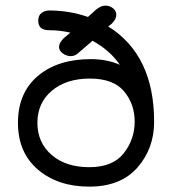

<svg xmlns="http://www.w3.org/2000/svg" viewBox="-20 -659 631 694"><path d="M234.4 -541Q196.3 -549.8 157.2 -549.8Q118.2 -549.8 118.2 -584Q118.2 -603.5 130.4 -612.3Q142.6 -621.1 158.2 -621.1Q230.5 -621.1 297.9 -597.7L328.1 -625Q345.7 -638.7 360.8 -638.7Q376 -638.7 388.2 -629.4Q400.4 -620.1 400.4 -605Q400.4 -589.8 383.8 -573.2L371.1 -563.5Q537.1 -460 537.1 -218.8Q537.1 -122.1 476.6 -53.2Q416 15.6 302.7 15.6Q189.5 15.6 117.2 -45.9Q44.9 -107.4 44.9 -215.3Q44.9 -323.2 116.7 -384.3Q188.5 -445.3 308.6 -445.3Q366.2 -445.3 413.1 -424.8Q377.9 -476.6 314.5 -511.7L265.6 -469.7Q252 -456.1 236.3 -456.1Q220.7 -456.1 207 -465.8Q193.4 -475.6 193.4 -489.7Q193.4 -503.9 210.9 -521.5ZM302.7 -54.7Q387.7 -54.7 427.2 -105Q466.8 -155.3 466.8 -219.2Q466.8 -283.2 428.2 -329.1Q389.6 -375 304.7 -375Q219.7 -375 167.5 -331.1Q115.2 -287.1 115.2 -215.3Q115.2 -143.6 166.5 -99.1Q217.8 -54.7 302.7 -54.7Z"/></svg>

Font: Jura
Style: DemiBold
Weight: 600
Version: Version 2.5